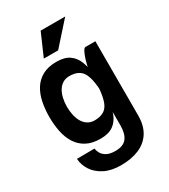

<svg xmlns="http://www.w3.org/2000/svg" viewBox="-220 -817 989 1125"><g transform="rotate(-30 274.0 -254.5)"><path d="M244 -714H410L275 -562.8H178ZM490.5 0Q490.5 70.8 461.6 116Q432.8 161.2 380.8 183.1Q328.8 205 258.2 205Q193.8 205 148.4 181.9Q103 158.8 79 122Q55 85.2 52.5 43L171.5 42Q173 56.5 182.2 73.9Q191.5 91.2 213 103.5Q234.5 115.8 272 115.8Q325.2 115.8 348.2 86.4Q371.2 57 371.2 0Q371.2 0 389.4 0Q407.5 0 430.9 0Q454.2 0 472.4 0Q490.5 0 490.5 0ZM154.2 -250Q154.2 -219.8 160.5 -192.2Q166.8 -164.8 179.1 -144.4Q191.5 -124 210.8 -112.1Q230 -100.2 256.2 -100.2Q325 -100.2 348.9 -148.9Q372.8 -197.5 372.8 -296Q372.8 -296 382.1 -296Q391.5 -296 391.5 -296Q391.5 -230.2 386.8 -174.1Q382 -118 366.6 -76.6Q351.2 -35.2 319.1 -12.5Q287 10.2 232.2 10.2Q175.5 10.2 137.2 -10.8Q99 -31.8 76.5 -67.9Q54 -104 44.5 -150.8Q35 -197.5 35 -250ZM154.2 -249.8H35Q35 -302.2 44.5 -349Q54 -395.8 76.5 -431.9Q99 -468 137.2 -489Q175.5 -510 232.2 -510Q287 -510 319.1 -487.2Q351.2 -464.5 366.6 -423.1Q382 -381.8 386.8 -325.6Q391.5 -269.5 391.5 -203.8Q391.5 -203.8 382.1 -203.8Q372.8 -203.8 372.8 -203.8Q372.8 -302.5 348.9 -351Q325 -399.5 256.2 -399.5Q230 -399.5 210.8 -387.6Q191.5 -375.8 179.1 -355.4Q166.8 -335 160.5 -307.9Q154.2 -280.8 154.2 -249.8ZM490.5 0H371.2V-354.2Q371.2 -366.2 376 -390.2Q380.8 -414.2 388.6 -439.6Q396.5 -465 405.8 -482.5Q415 -500 423.8 -500H490.5Z"/></g></svg>

Font: Haskoy
Style: Regular
Weight: 400
Designer: Ertekin Erdin
Foundry: Ertekin Erdin
Version: Version 1.500